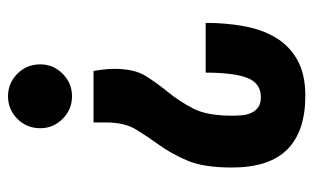

<svg xmlns="http://www.w3.org/2000/svg" viewBox="-168 -570 766 469"><g transform="rotate(90 214.5 -335.0)"><path d="M278.6 -181V-210.6Q278.6 -256.7 295.7 -284.6Q312.9 -312.6 333.6 -341.3Q354.4 -370 371.6 -409.8Q388.7 -449.6 388.7 -519Q388.7 -610.3 344.5 -654.3Q300.3 -698.3 213.6 -698.3Q160.9 -698.3 126.5 -679.2Q92.1 -660.1 71.9 -626.8Q51.7 -593.4 43.6 -549.1Q35.4 -504.7 35.4 -454.9H156.9Q156.9 -524 169.9 -556.9Q183 -589.7 216.9 -589.7Q232 -589.7 240.9 -583.6Q249.7 -577.6 254.6 -567.6Q259.6 -557.7 260.9 -545Q262.1 -532.3 262.1 -519.3Q262.1 -457.7 244.3 -423.7Q226.4 -389.7 204.9 -363.5Q183.4 -337.3 165.6 -309.3Q147.7 -281.3 147.7 -232.1Q147.7 -217 149.9 -200.3Q152 -183.6 153 -181ZM214.7 27.9Q246.9 27.9 269.8 5.1Q292.7 -17.7 292.7 -50.9Q292.7 -82.6 269.8 -105.5Q246.9 -128.4 214.7 -128.4Q182.6 -128.4 159.6 -105.5Q136.7 -82.6 136.7 -50.9Q136.7 -17.7 159.6 5.1Q182.6 27.9 214.7 27.9Z"/></g></svg>

Font: Secuela Black
Style: Regular
Weight: 900
Designer: Fernando Haro
Foundry: deFharo
Version: Version 1.704